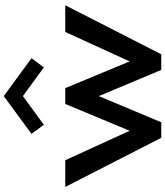

<svg xmlns="http://www.w3.org/2000/svg" viewBox="52 -932 880 1024"><g transform="rotate(-90 492.0 -420.0)"><path d="M491.5 -738 644.5 -626 693.5 -692 491.5 -840 290 -692 338.5 -626ZM352 0 491.5 -333 631 0H714.5L976 -512H833.5L676.5 -168.5L534 -512H449.5L306.5 -168.5L149.5 -512H7L269 0Z"/></g></svg>

Font: Spartan SemiBold
Style: Regular
Weight: 600
Designer: Matt Bailey, Mirko Velimirovic
Foundry: Matt Bailey
Version: Version 1.003